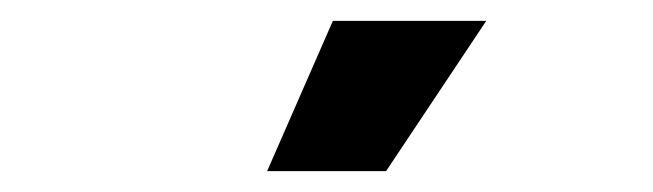

<svg xmlns="http://www.w3.org/2000/svg" viewBox="-20 -804 626 184"><path d="M299 -784H446L350 -640H236Z"/></svg>

Font: Eudoxus Sans
Style: Bold
Weight: 700
Designer: Stijn de Vries
Foundry: tokotype
Version: Version 2.005